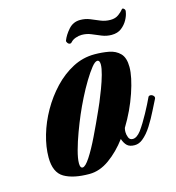

<svg xmlns="http://www.w3.org/2000/svg" viewBox="-91 -654 678 739"><g transform="rotate(-15 247.5 -284.0)"><path d="M176 7Q112 7 76 -14Q40 -35 40 -95Q40 -137 53.5 -183.5Q67 -230 92 -274Q117 -318 151 -354Q185 -390 226 -411.5Q267 -433 313 -433Q343 -433 370 -428Q397 -423 414 -405.5Q431 -388 431 -351Q431 -312 410 -250Q389 -188 353 -129Q351 -121 351 -113Q351 -102 355.5 -91Q360 -80 372 -80Q388 -80 405 -102Q423 -127 442 -162Q461 -197 471 -219Q473 -225 480 -225Q487 -225 492.5 -219Q498 -213 493 -205Q485 -190 472 -163.5Q459 -137 442 -110Q425 -83 405 -67Q390 -55 373 -55Q353 -55 343 -64.5Q333 -74 327 -92Q295 -49 256 -21Q217 7 176 7ZM157 -24Q168 -24 187 -53Q206 -82 228 -127.5Q250 -173 271 -220Q275 -228 284 -249.5Q293 -271 303 -297.5Q313 -324 320 -349Q327 -374 327 -389Q327 -406 317 -406Q308 -406 294 -388.5Q280 -371 263 -343Q246 -315 230 -283Q214 -251 202 -223Q190 -195 177 -160Q164 -125 155.5 -93.5Q147 -62 147 -43Q147 -24 157 -24ZM397 -488Q377 -488 358.5 -495.5Q340 -503 322.5 -510.5Q305 -518 285 -518Q273 -518 260.5 -513.5Q248 -509 241 -501Q238 -497 234 -497Q228 -497 224 -502.5Q220 -508 221 -512Q229 -533 247.5 -554Q266 -575 294 -575Q315 -575 333 -567.5Q351 -560 369 -552.5Q387 -545 408 -545Q427 -545 440 -554.5Q453 -564 459 -572Q461 -575 463 -575Q467 -575 470.5 -570.5Q474 -566 472 -559Q470 -545 461 -528.5Q452 -512 436.5 -500Q421 -488 397 -488Z"/></g></svg>

Font: Praise
Style: Regular
Weight: 400
Designer: Robert E. Leuschke
Foundry: Robert E. Leuschke
Version: Version 1.100; ttfautohint (v1.8.3)